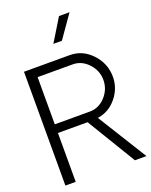

<svg xmlns="http://www.w3.org/2000/svg" viewBox="-179 -1094 937 1189"><g transform="rotate(-20 289.5 -500.0)"><path d="M326.2 -850.1H270L361.8 -1000H431.2ZM574.2 0H498L303.2 -321.8H107.9V0H40V-750H340.8Q425.8 -750 486.3 -685.1Q546.9 -620.1 546.9 -533.2Q546.9 -456.1 496.3 -395.5Q445.8 -335 372.1 -325.2ZM338.9 -378.9Q398.9 -378.9 441.9 -426Q484.9 -473.1 484.9 -535.2Q484.9 -596.2 441.4 -643.1Q397.9 -689.9 338.9 -689.9H107.9V-378.9Z"/></g></svg>

Font: Oakes Grotesk
Style: Light
Weight: 300
Designer: Samuel Oakes
Foundry: Samuel Oakes
Version: Version 1.0 | wf-rip DC20170320